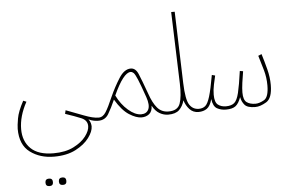

<svg xmlns="http://www.w3.org/2000/svg" viewBox="-68 -817 2051 1354"><g transform="rotate(-5 957.5 -140.0)"><path d="M279 230Q370 230 432.5 197.5Q495 165 528 120.5Q561 76 561 40Q561 31 557.5 17Q554 3 543 -11Q563 -1 581 2Q599 5 612 5Q632 5 632 -6Q632 -17 616 -17Q576 -17 513 -41.5Q450 -66 388 -89L382 -64Q451 -41 494 -23Q537 -5 537 36Q537 68 507.5 107.5Q478 147 420 176.5Q362 206 277 206Q170 206 117 154.5Q64 103 64 17Q64 -74 118 -173L96 -182Q57 -110 48.5 -60Q40 -10 40 13Q40 126 110 178Q180 230 279 230ZM255 408Q255 381 229 381Q202 381 202 408Q202 434 229 434Q255 434 255 408ZM350 408Q350 381 324 381Q297 381 297 408Q297 434 324 434Q350 434 350 408Z M868 -318Q879 -318 889 -308.5Q899 -299 915.5 -260Q932 -221 963 -132Q983 -74 969 -44Q955 -14 917 -14Q874 -14 825.5 -56Q777 -98 746 -162Q817 -318 868 -318ZM1107 5Q1127 5 1127 -6Q1127 -17 1111 -17Q1062 -17 1031.5 -52.5Q1001 -88 978 -156Q942 -256 923.5 -299Q905 -342 871 -342Q825 -342 787.5 -283Q750 -224 718 -153Q688 -83 667 -50Q646 -17 616 -17L612 5Q660 5 684 -35Q708 -75 734 -134Q781 -55 830.5 -23.5Q880 8 918 8Q949 8 971.5 -9.5Q994 -27 995 -68Q1016 -29 1045.5 -12Q1075 5 1107 5Z M1321 5Q1341 5 1341 -6Q1341 -17 1325 -17Q1283 -17 1259 -53.5Q1235 -90 1231 -207L1215 -714H1190L1207 -205Q1210 -114 1193 -65.5Q1176 -17 1111 -17L1107 5Q1159 5 1184.5 -19.5Q1210 -44 1222 -86Q1233 -49 1258 -22Q1283 5 1321 5Z M1723 5Q1758 5 1801.5 -21Q1845 -47 1845 -141Q1845 -195 1830.5 -251.5Q1816 -308 1799 -363L1775 -353Q1792 -299 1806.5 -247Q1821 -195 1821 -140Q1821 -56 1787 -37Q1753 -18 1727 -18Q1688 -18 1664.5 -35Q1641 -52 1641 -105Q1641 -133 1646.5 -173.5Q1652 -214 1659 -254L1636 -258Q1622 -157 1609.5 -105Q1597 -53 1576.5 -35.5Q1556 -18 1517 -18Q1484 -18 1461 -35.5Q1438 -53 1438 -107Q1438 -141 1446 -178.5Q1454 -216 1460 -241L1437 -247Q1419 -145 1404 -96Q1389 -47 1371 -32Q1353 -17 1325 -17L1321 5Q1356 5 1380.5 -12Q1405 -29 1418 -78Q1425 -25 1453 -10Q1481 5 1515 5Q1562 5 1584.5 -13Q1607 -31 1622 -74Q1628 -41 1648 -18Q1668 5 1723 5Z"/></g></svg>

Font: Noto Sans Arabic Condensed Thin
Style: Regular
Weight: 250
Width: 3
Designer: Nadine Chahine
Foundry: Monotype Imaging Inc.
Version: 1.001